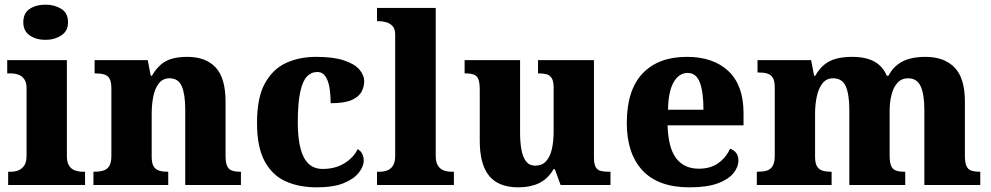

<svg xmlns="http://www.w3.org/2000/svg" viewBox="-20 -794 4252 824"><path d="M15 0V-57H27Q44 -57 59 -63Q74 -69 84 -83.5Q94 -98 94 -126V-416Q94 -441 83.5 -455Q73 -469 58 -474Q43 -479 27 -479H11V-536H267V-125Q267 -98 276.5 -83Q286 -68 302 -62.5Q318 -57 334 -57H345V0ZM175 -623Q135 -623 107.5 -642Q80 -661 80 -698Q80 -738 107.5 -756Q135 -774 175 -774Q214 -774 243 -756Q272 -738 272 -698Q272 -661 243 -642Q214 -623 175 -623Z M381 0V-57H384Q407 -57 423.5 -62Q440 -67 449 -81.5Q458 -96 458 -125V-415Q458 -443 450 -456.5Q442 -470 427 -474.5Q412 -479 390 -479H386V-536H614L627 -469H632Q649 -498 669.5 -516Q690 -534 718 -542Q746 -550 784 -550Q863 -550 905.5 -504.5Q948 -459 948 -358V-127Q948 -97 954.5 -82Q961 -67 975 -62Q989 -57 1011 -57H1014V0H775V-323Q775 -388 760.5 -423Q746 -458 707 -458Q679 -458 662 -436.5Q645 -415 638 -380.5Q631 -346 631 -305V-122Q631 -94 639 -80.5Q647 -67 662 -62Q677 -57 699 -57H702V0Z M1339 10Q1263 10 1205.5 -16Q1148 -42 1115.5 -102.5Q1083 -163 1083 -267Q1083 -375 1117 -436.5Q1151 -498 1208 -524Q1265 -550 1336 -550Q1410 -550 1455.5 -535Q1501 -520 1522 -496Q1543 -472 1543 -444Q1543 -424 1532.5 -402Q1522 -380 1491 -365.5Q1460 -351 1399 -351Q1399 -387 1394 -417.5Q1389 -448 1376.5 -466.5Q1364 -485 1342 -485Q1316 -485 1297.5 -466Q1279 -447 1268.5 -399.5Q1258 -352 1258 -268Q1258 -202 1269.5 -157.5Q1281 -113 1304.5 -91Q1328 -69 1365 -69Q1419 -69 1458.5 -93.5Q1498 -118 1515 -154Q1529 -146 1535 -132.5Q1541 -119 1541 -105Q1541 -80 1520 -53Q1499 -26 1455 -8Q1411 10 1339 10Z M1598 0V-57H1609Q1626 -57 1641.5 -62.5Q1657 -68 1666.5 -83Q1676 -98 1676 -125V-645Q1676 -671 1664 -683Q1652 -695 1636 -699Q1620 -703 1609 -703H1598V-760H1850V-125Q1850 -98 1859.5 -83Q1869 -68 1885 -62.5Q1901 -57 1917 -57H1928V0Z M2205 10Q2120 10 2079.5 -39Q2039 -88 2039 -189V-407Q2039 -436 2034 -451.5Q2029 -467 2015.5 -473Q2002 -479 1977 -479H1974V-536H2212V-225Q2212 -182 2218 -150.5Q2224 -119 2238 -101Q2252 -83 2277 -83Q2305 -83 2322.5 -101Q2340 -119 2348 -152.5Q2356 -186 2356 -231V-418Q2356 -446 2347.5 -459Q2339 -472 2325 -475.5Q2311 -479 2292 -479H2289V-536H2529V-118Q2529 -90 2536.5 -77Q2544 -64 2558 -60.5Q2572 -57 2590 -57H2600V0H2386L2361 -68H2356Q2330 -25 2292.5 -7.5Q2255 10 2205 10Z M2939 10Q2805 10 2737.5 -62.5Q2670 -135 2670 -266Q2670 -407 2737.5 -478.5Q2805 -550 2928 -550Q3041 -550 3106 -489Q3171 -428 3171 -309V-256H2845Q2848 -159 2882 -114.5Q2916 -70 2979 -70Q3030 -70 3063.5 -94.5Q3097 -119 3113 -156Q3130 -150 3139.5 -137.5Q3149 -125 3149 -106Q3149 -77 3127.5 -50.5Q3106 -24 3060 -7Q3014 10 2939 10ZM2999 -323Q2999 -399 2983.5 -440Q2968 -481 2931 -481Q2894 -481 2871 -441Q2848 -401 2847 -323Z M3228 0V-57H3231Q3254 -57 3270 -61.5Q3286 -66 3295.5 -81Q3305 -96 3305 -125V-419Q3305 -447 3296.5 -460.5Q3288 -474 3272.5 -478.5Q3257 -483 3235 -483H3231V-536H3461L3474 -469H3479Q3495 -498 3517 -516Q3539 -534 3568.5 -542Q3598 -550 3638 -550Q3675 -550 3704 -541.5Q3733 -533 3753.5 -515Q3774 -497 3786 -469H3793Q3808 -498 3831 -516Q3854 -534 3884 -542Q3914 -550 3952 -550Q4032 -550 4076.5 -504.5Q4121 -459 4121 -358V-127Q4121 -97 4127.5 -82Q4134 -67 4148 -62Q4162 -57 4184 -57H4187V0H3947V-323Q3947 -388 3931.5 -423Q3916 -458 3877 -458Q3849 -458 3831.5 -438.5Q3814 -419 3806 -387Q3798 -355 3798 -317V-128Q3798 -97 3804.5 -82Q3811 -67 3825 -62Q3839 -57 3861 -57H3865V0H3625V-323Q3625 -388 3610 -423Q3595 -458 3555 -458Q3527 -458 3510 -436.5Q3493 -415 3485.5 -380.5Q3478 -346 3478 -305V-122Q3478 -94 3486 -80.5Q3494 -67 3509 -62Q3524 -57 3546 -57H3549V0Z"/></svg>

Font: Noto Serif Tibetan ExtraBold
Style: Regular
Weight: 800
Version: Version 2.103